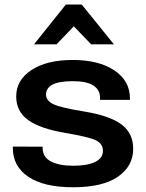

<svg xmlns="http://www.w3.org/2000/svg" viewBox="-20 -792 629 827"><path d="M35.2 -160.6V-155.3Q35.2 -75.7 102.1 -30.5Q168.9 14.6 294.9 14.6Q421.9 14.6 487.8 -30.8Q553.7 -76.2 553.7 -150.9Q553.7 -218.3 503.4 -255.9Q453.1 -293.5 343.8 -311.5Q238.3 -328.6 208.3 -344Q178.2 -359.4 178.2 -384.3Q178.2 -412.1 205.1 -427Q231.9 -441.9 292.5 -442.4Q354.5 -442.4 382.8 -423.3Q411.1 -404.3 411.1 -370.6V-361.8H539.6V-368.7Q539.6 -443.8 472.7 -488.8Q405.8 -533.7 292.5 -533.7Q181.6 -533.7 115.7 -490.5Q49.8 -447.3 49.8 -376.5Q49.8 -312 101.3 -274.9Q152.8 -237.8 260.3 -219.7Q366.2 -201.7 394.8 -186.8Q423.3 -171.9 423.3 -142.1Q423.3 -110.8 389.9 -94.5Q356.4 -78.1 294.9 -78.1Q234.4 -78.1 199.2 -96.7Q164.1 -115.2 163.6 -153.8V-160.2ZM332 -772.5H263.7L126.5 -601.1H223.6L297.9 -678.7L372.6 -601.1H470.7Z"/></svg>

Font: Roboto Flex
Style: wght 600 wdth 140 opsz 13.0 GRAD 0.00 slnt 0.00 XTRA 468 XOPQ 96 YOPQ 79 YTLC 514 YTUC 712 YTAS 750 YTDE -203.00 YTFI 738
Weight: 600
Width: 8
Designer: Berlow after Robertson
Foundry: Google
Version: Version 3.100